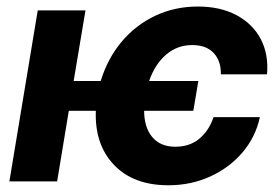

<svg xmlns="http://www.w3.org/2000/svg" viewBox="-20 -547 840 579"><path d="M578.1 -302.7 563 -212.9H414.6Q415 -162.1 439.5 -133.3Q463.9 -104.5 508.8 -104.5Q552.2 -104.5 581.3 -128.9Q610.4 -153.3 624 -193.8H763.7Q751 -134.3 711.7 -87.9Q672.4 -41.5 614.3 -14.9Q556.2 11.7 487.8 11.7Q382.3 11.7 323.7 -49.8Q265.1 -111.3 269 -212.9H187.5L152.3 0H8.3L93.8 -515.6H237.8L202.1 -302.7H283.7Q304.2 -370.1 346.4 -420.7Q388.7 -471.2 447.8 -499.3Q506.8 -527.3 576.7 -527.3Q644.5 -527.3 693.4 -501.2Q742.2 -475.1 766.4 -429Q790.5 -382.8 785.2 -322.8H646Q647 -362.3 624.8 -386.7Q602.5 -411.1 559.6 -411.1Q514.6 -411.1 481 -382.3Q447.3 -353.5 429.7 -302.7Z"/></svg>

Font: Inter Display
Style: Bold Italic
Weight: 700
Italic angle: -9.39999°
Designer: Rasmus Andersson
Foundry: rsms
Version: Version 4.000;git-a52131595